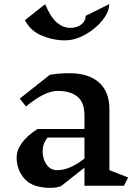

<svg xmlns="http://www.w3.org/2000/svg" viewBox="-20 -893 661 923"><path d="M576 0H386V-87L273 2Q253 10 223 10Q137 10 98.5 -33Q60 -76 60 -136Q60 -172 86 -207Q112 -242 160 -273H386V-337Q386 -402 351.5 -429Q317 -456 257 -456Q195 -456 105 -381L75 -419L219 -533Q259 -541 315 -541Q406 -541 456 -496.5Q506 -452 506 -367V-75L596 -40ZM386 -131V-232H209Q196 -216 190.5 -200Q185 -184 185 -165Q185 -128 204 -101.5Q223 -75 255 -75Q316 -75 386 -131ZM293 -699Q235 -699 180.5 -722Q126 -745 100 -796L197 -873Q224 -809 254 -784Q284 -759 318 -759Q351 -759 371.5 -776Q392 -793 392 -817L505 -873Q505 -836 472 -795Q439 -754 389.5 -726.5Q340 -699 293 -699Z"/></svg>

Font: Inknut Antiqua
Style: Regular
Weight: 400
Designer: Claus Eggers Sørensen
Foundry: Claus Eggers Sørensen
Version: Version 1.003; ttfautohint (v1.8.2) -l 8 -r 50 -G 200 -x 14 